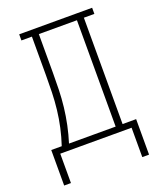

<svg xmlns="http://www.w3.org/2000/svg" viewBox="-164 -836 929 1118"><g transform="rotate(-20 300.0 -276.5)"><path d="M37 182V-38H102Q119 -89 130.5 -141Q142 -193 148 -246Q154 -299 155.5 -352.5Q157 -406 157 -459V-697H92V-735H544V-697H479V-38H563V182H521V0H79V182ZM147 -38H436V-697H200V-459Q200 -406 198.5 -352.5Q197 -299 191 -246.5Q185 -194 174 -141.5Q163 -89 147 -38Z"/></g></svg>

Font: Iosevka Etoile Extralight
Style: Regular
Weight: 200
Designer: Belleve Invis
Foundry: Belleve Invis
Version: Version 22.1.2; ttfautohint (v1.8.4)